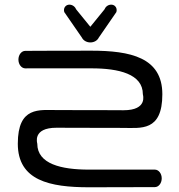

<svg xmlns="http://www.w3.org/2000/svg" viewBox="-20 -793 756 813"><path d="M223 -326.9C146.8 -326.9 55.4 -343.6 55.4 -184.5C55.4 -28.3 190.7 0 357.3 0C523.9 0 635.9 -0.7 635.9 -0.7C651.4 -0.7 664.8 -16.9 664.8 -37.8C664.8 -58.7 651.3 -74.8 635.7 -74.8C635.7 -74.8 471.4 -74.8 355.8 -74.8C240.1 -74.8 137.9 -98.6 137.9 -184.5C137.9 -186.4 115.7 -252.3 219.9 -252.1C220.4 -252.3 332.4 -251.4 499.8 -251.4C576 -251.4 667.4 -234.8 667.4 -393.9C667.4 -550 532.1 -578.4 365.5 -578.4C198.9 -578.4 86.9 -577.6 86.9 -577.6C71.4 -577.6 58 -561.5 58 -540.6C58 -519.7 71.5 -503.5 87 -503.5C87 -503.5 251.4 -503.6 367 -503.6C482.7 -503.6 584.9 -479.8 584.9 -393.9C584.9 -392 607.1 -326 502.9 -326.2C502.9 -326.2 390.4 -326.9 223 -326.9ZM362.5 -613.3C377.2 -613.3 391.7 -620.3 398.3 -633.9C405.5 -644.2 471.4 -739.9 471.4 -739.9L472.5 -741.5L473.1 -743.5C475.3 -751.4 473.7 -760.5 467.4 -766.8C463.1 -771.1 457.1 -773.3 451 -773.3C437.6 -773.3 426.8 -764.6 422.1 -752.8L362.5 -679.6L302.9 -752.8C298.5 -763.6 287.7 -773.3 273.9 -773.3C267.5 -773.3 261.2 -770.8 256.9 -766.1C251.1 -759.9 249.7 -751.2 251.8 -743.5L252.4 -741.5L253.5 -739.9C253.6 -739.8 318.8 -645.1 326.7 -633.9C332.8 -621.2 347.3 -613.3 362.5 -613.3Z"/></svg>

Font: Hi.
Style: Tall Regular
Weight: 400
Designer: Mew Too, Robert Jablonski
Foundry: Cannot Into Space Fonts
Version: Version 1.996